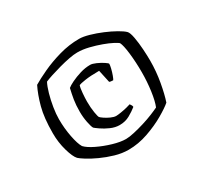

<svg xmlns="http://www.w3.org/2000/svg" viewBox="-111 -873 836 794"><g transform="rotate(-30 306.5 -476.0)"><path d="M295 -226Q264 -226 231.5 -235.5Q199 -245 169.5 -258.5Q140 -272 119.5 -285Q99 -298 93 -304Q80 -318 68.5 -358Q57 -398 57 -442Q57 -515 70 -563.5Q83 -612 101 -648Q124 -662 163.5 -680.5Q203 -699 250.5 -712.5Q298 -726 346 -726Q365 -726 393 -718Q421 -710 449.5 -698Q478 -686 501 -673Q524 -660 534 -650Q542 -642 547 -614.5Q552 -587 554 -555.5Q556 -524 556 -501Q556 -450 547 -399.5Q538 -349 527 -317Q510 -302 473 -280.5Q436 -259 389 -242.5Q342 -226 295 -226ZM308 -270Q323 -270 347.5 -275.5Q372 -281 398 -289Q424 -297 446 -306Q468 -315 480 -321Q490 -345 496 -388.5Q502 -432 502 -477Q502 -525 497 -568Q492 -611 484 -626Q480 -630 463 -639Q446 -648 420 -657.5Q394 -667 365.5 -674Q337 -681 311 -681Q295 -681 271.5 -676.5Q248 -672 222.5 -665Q197 -658 175.5 -651Q154 -644 143 -639Q134 -622 126 -594Q118 -566 113 -535Q108 -504 108 -479Q108 -436 116 -395Q124 -354 135 -336Q149 -321 180 -306Q211 -291 246.5 -280.5Q282 -270 308 -270ZM314 -333Q293 -333 271.5 -342.5Q250 -352 233.5 -363.5Q217 -375 213 -379Q208 -387 203 -412Q198 -437 198 -463Q198 -495 202 -519.5Q206 -544 212 -569Q220 -576 239.5 -585.5Q259 -595 283.5 -602.5Q308 -610 332 -610Q342 -610 359 -602.5Q376 -595 389.5 -586Q403 -577 403 -574Q403 -567 399.5 -552.5Q396 -538 391 -524.5Q386 -511 383 -507Q370 -507 365 -510L352 -570Q310 -570 284.5 -566Q259 -562 253 -559Q249 -549 247 -524.5Q245 -500 245 -485Q245 -455 249 -431.5Q253 -408 256 -405Q258 -402 269.5 -394Q281 -386 295.5 -379.5Q310 -373 320 -373Q328 -373 343.5 -375.5Q359 -378 373 -381.5Q387 -385 392 -387Q394 -384 397 -379.5Q400 -375 400 -370Q384 -357 362.5 -345Q341 -333 314 -333Z"/></g></svg>

Font: Texturina Light
Style: Regular
Weight: 300
Designer: Guillermo Torres Carreño
Foundry: Omnibus-Type
Version: Version 1.002; ttfautohint (v1.8.3)